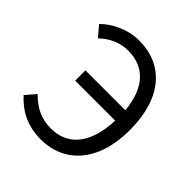

<svg xmlns="http://www.w3.org/2000/svg" viewBox="-204 -890 1045 1045"><g transform="rotate(45 319.0 -367.0)"><path d="M104 -596C146 -638 204 -666 268 -666C395 -666 472 -581 486 -425H179V-346H487C480 -162 399 -68 269 -68C193 -68 136 -99 86 -150L36 -92C97 -25 172 13 272 13C450 13 580 -118 580 -366C580 -615 456 -747 272 -747C181 -747 99 -703 53 -656Z"/></g></svg>

Font: Noto Sans T Chinese Regular
Style: Regular
Weight: 400
Designer: Ryoko NISHIZUKA (kana & ideographs); Paul D. Hunt (Latin, Greek & Cyrillic); Wenlong ZHANG (bopomofo); Sandoll Communica
Foundry: Adobe Systems Incorporated
Version: Version 1.000;PS 1;hotconv 1.0.78;makeotf.lib2.5.61930